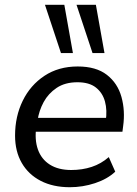

<svg xmlns="http://www.w3.org/2000/svg" viewBox="-20 -774 575 803"><path d="M272 9Q202 9 150.5 -17.5Q99 -44 71 -92.5Q43 -141 43 -207Q43 -287 75 -352.5Q107 -418 166 -457Q225 -496 305 -496Q382 -496 427 -461Q472 -426 488 -368.5Q504 -311 495 -246L492 -223H114L122 -281H440L422 -267Q429 -313 419 -349.5Q409 -386 381 -408Q353 -430 304 -430Q252 -430 217 -406.5Q182 -383 162.5 -347Q143 -311 137 -270L132 -245Q124 -190 138.5 -149Q153 -108 188.5 -85.5Q224 -63 278 -63Q324 -63 363.5 -76Q403 -89 435 -117L462 -56Q429 -25 377.5 -8Q326 9 272 9ZM367 -552 300 -754H381L417 -552ZM235 -552 168 -754H249L285 -552Z"/></svg>

Font: Nunito Sans 12pt ExtraLight 12pt Medium
Style: Italic
Weight: 500
Italic angle: -9°
Version: Version 3.101;gftools[0.9.27]